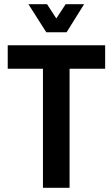

<svg xmlns="http://www.w3.org/2000/svg" viewBox="-20 -897 537 917"><path d="M201.1 -742.8 115.6 -877.1H204.6L248.9 -808.9L293.7 -877.1H381.8L298 -742.8ZM312.3 -568.6V0H185.1V-568.6H16.9V-680.7H482.2V-568.6Z"/></svg>

Font: Puralecka Narrow
Style: Bold
Weight: 700
Designer: Hector Gatti, Marcela Romero, Pablo Cosgaya and Nicolas Silva
Version: Version 1.004;PS 001.004;hotconv 1.0.70;makeotf.lib2.5.58329